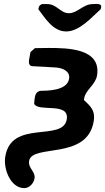

<svg xmlns="http://www.w3.org/2000/svg" viewBox="-20 -768 543 989"><path d="M7 40C-3 102 34 201 105 201C132 201 154 176 158 150C163 115 124 99 130 61C144 -29 431 60 463 -145C471 -197 449 -219 412 -253L414 -263C421 -305 472 -331 480 -380C502 -519 328 -521 229 -521C210 -521 161 -520 160 -520L137 -500C137 -499 134 -484 133 -478C130 -461 121 -430 146 -427C165 -426 253 -422 272 -420C303 -417 342 -401 336 -363C326 -299 221 -301 186 -300C162 -293 161 -274 158 -257C157 -253 157 -237 156 -233C178 -189 338 -244 324 -154C305 -34 37 -156 7 40ZM178 -720C211 -677 252 -606 321 -606C389 -606 450 -677 498 -720C498 -721 501 -728 501 -730C505 -753 473 -747 458 -747C408 -747 379 -700 335 -700C290 -700 274 -747 223 -747H196C184 -741 180 -736 179 -727C179 -726 177 -721 178 -720Z"/></svg>

Font: Asimov Print
Style: CIt
Weight: 500
Designer: Google
Version: Version 2.000980: 2014